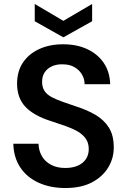

<svg xmlns="http://www.w3.org/2000/svg" viewBox="-20 -935 642 967"><path d="M309 12Q233 12 174 -15Q115 -42 82 -92Q49 -142 47 -211H174Q175 -176 191 -148.5Q207 -121 237 -105Q267 -89 309 -89Q345 -89 371.5 -100.5Q398 -112 412.5 -133.5Q427 -155 427 -184Q427 -215 412 -236.5Q397 -258 371 -273Q345 -288 311 -300Q277 -312 237 -325Q151 -352 108.5 -396.5Q66 -441 66 -514Q66 -575 95 -619Q124 -663 176.5 -687.5Q229 -712 298 -712Q368 -712 420.5 -687Q473 -662 503 -617.5Q533 -573 535 -511H406Q406 -537 393 -559.5Q380 -582 355.5 -596.5Q331 -611 296 -611Q266 -612 242.5 -601.5Q219 -591 205.5 -571.5Q192 -552 192 -523Q192 -495 204.5 -476.5Q217 -458 241 -445.5Q265 -433 296.5 -422Q328 -411 366 -398Q419 -381 461 -356.5Q503 -332 528 -293Q553 -254 553 -192Q553 -138 525 -91.5Q497 -45 443 -16.5Q389 12 309 12ZM299 -747 155 -828V-915L299 -830L444 -915V-828Z"/></svg>

Font: DM Sans 11pt SemiBold
Style: Regular
Weight: 600
Version: Version 4.004;gftools[0.9.30]